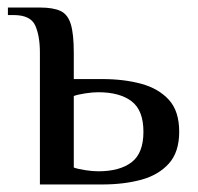

<svg xmlns="http://www.w3.org/2000/svg" viewBox="-20 -490 525 510"><path d="M86 0V-350Q86 -395 73.5 -422.5Q61 -450 16 -450H1V-470H86Q121 -470 140.5 -461Q160 -452 168 -426Q176 -400 176 -350V-280H251Q309 -280 355 -267.5Q401 -255 428.5 -225Q456 -195 456 -140Q456 -86 428.5 -55.5Q401 -25 355 -12.5Q309 0 251 0ZM241 -35Q298 -35 329.5 -59Q361 -83 361 -140Q361 -197 329.5 -221Q298 -245 241 -245Q226 -245 206.5 -242Q187 -239 176 -235V-45Q187 -41 206.5 -38Q226 -35 241 -35Z"/></svg>

Font: El Messiri
Style: Regular
Weight: 400
Designer: Mohamed Gaber
Foundry: Kief Type Foundry
Version: Version 2.020